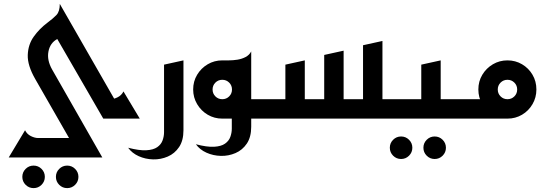

<svg xmlns="http://www.w3.org/2000/svg" viewBox="-20 -611 2808 989"><path d="M326 358Q302 358 285 341Q268 324 268 300Q268 276 285 259Q302 242 326 242Q350 242 367 259Q384 276 384 300Q384 324 367 341Q350 358 326 358ZM153 358Q129 358 112 341Q95 324 95 300Q95 276 112 259Q129 242 153 242Q177 242 194 259Q211 276 211 300Q211 324 194 341Q177 358 153 358Z M393 200 162 -203Q121 -274 123 -328Q125 -382 154 -422.5Q183 -463 223 -493Q254 -516 271 -534Q288 -552 288 -591L627 0H512L275 -410Q238 -390 229.5 -345.5Q221 -301 249 -252L507 200ZM525 0 495 -100H548Q566 -100 586 -110Q606 -120 616 -140L700 0ZM25 200 109 60Q119 80 139 90Q159 100 177 100H380L440 200Z M640 150Q697 165 733.5 163Q770 161 790 147Q810 133 817.5 112Q825 91 825 70V-278L925 -300V60Q925 113 902.5 146.5Q880 180 844 195.5Q808 211 768.5 210Q729 209 694.5 193.5Q660 178 640 150Z M1123 0 1173 -100H1370V0ZM1274 -150 1125 -300Q1138 -300 1159 -300Q1180 -300 1202.5 -303.5Q1225 -307 1244.5 -317Q1264 -327 1274 -346ZM1125 0Q1084 0 1050 -20Q1016 -40 995.5 -74.5Q975 -109 975 -150Q975 -192 995.5 -226Q1016 -260 1050 -280Q1084 -300 1125 -300Q1166 -300 1200 -280Q1234 -260 1254 -226Q1274 -192 1274 -150Q1274 -109 1254 -74.5Q1234 -40 1200 -20Q1166 0 1125 0ZM1125 -100Q1146 -100 1160.5 -114.5Q1175 -129 1175 -150Q1175 -171 1160.5 -185.5Q1146 -200 1125 -200Q1104 -200 1089.5 -185.5Q1075 -171 1075 -150Q1075 -129 1089.5 -114.5Q1104 -100 1125 -100ZM989 132Q1046 147 1082.5 145Q1119 143 1139 129Q1159 115 1166.5 94Q1174 73 1174 52V-128L1274 -150V42Q1274 95 1251.5 128.5Q1229 162 1193 177.5Q1157 193 1117.5 192Q1078 191 1043.5 175.5Q1009 160 989 132Z M1330 0V-100H1450V-278L1550 -300V-100H1650V-328L1750 -350V-100H1850V-378L1950 -400V-100H2070V0Z M2219 208Q2195 208 2178 191Q2161 174 2161 150Q2161 126 2178 109Q2195 92 2219 92Q2243 92 2260 109Q2277 126 2277 150Q2277 174 2260 191Q2243 208 2219 208ZM2046 208Q2022 208 2005 191Q1988 174 1988 150Q1988 126 2005 109Q2022 92 2046 92Q2070 92 2087 109Q2104 126 2104 150Q2104 174 2087 191Q2070 208 2046 208Z M2150 0V-100H2370V0ZM2030 0V-100H2150V-278L2250 -300V-23Q2250 -11 2240 -6Q2230 -1 2220 -0.5Q2210 0 2210 0Z M2330 0V-100H2530L2595 0ZM2594 0Q2553 0 2519 -20Q2485 -40 2464.5 -74.5Q2444 -109 2444 -150Q2444 -192 2464.5 -226Q2485 -260 2519 -280Q2553 -300 2594 -300Q2635 -300 2669 -280Q2703 -260 2723 -226Q2743 -192 2743 -150Q2743 -109 2723 -74.5Q2703 -40 2669 -20Q2635 0 2594 0ZM2594 -100Q2615 -100 2629.5 -114.5Q2644 -129 2644 -150Q2644 -171 2629.5 -185.5Q2615 -200 2594 -200Q2573 -200 2558.5 -185.5Q2544 -171 2544 -150Q2544 -129 2558.5 -114.5Q2573 -100 2594 -100Z"/></svg>

Font: Reem Kufi
Style: Regular
Weight: 400
Designer: Khaled Hosny
Version: Version 1.6